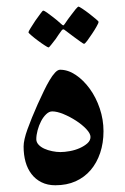

<svg xmlns="http://www.w3.org/2000/svg" viewBox="-20 -549 374 576"><path d="M275.9 -483.4Q275.9 -480.5 270 -470Q264.2 -459.5 256.3 -447.8Q248.5 -436 241.7 -426.8Q234.9 -417.5 231.9 -417.5Q230.5 -417.5 221.7 -423.8L202.1 -438L174.8 -458.5Q169.9 -463.4 165.5 -458.5Q155.3 -444.8 147.5 -432.6L133.8 -415Q127.4 -406.7 125.5 -406.7Q123.5 -406.7 113.8 -413.1Q104 -419.4 93.3 -427.5Q82.5 -435.5 74 -442.9Q65.4 -450.2 65.4 -452.1Q65.4 -454.6 71.8 -464.8Q78.1 -475.1 85.9 -486.8L101.1 -507.8Q107.9 -517.1 109.4 -517.1Q112.8 -517.1 121.3 -511Q129.9 -504.9 139.2 -497.6Q150.9 -488.8 164.1 -476.6Q168 -473.1 169.7 -472.9Q171.4 -472.7 174.8 -478Q184.6 -492.7 193.4 -503.9L207 -521.5Q213.9 -529.3 215.3 -529.3Q217.3 -529.3 227.3 -522.7Q237.3 -516.1 248 -507.8Q258.8 -499.5 267.3 -492.2Q275.9 -484.9 275.9 -483.4ZM290.5 -155.3Q290.5 -120.1 280.5 -90.3Q270.5 -60.5 252 -38.8Q233.4 -17.1 206.8 -5.1Q180.2 6.8 146 6.8Q122.6 6.8 104.5 -2.2Q86.4 -11.2 74.5 -26.9Q62.5 -42.5 56.6 -63.5Q50.8 -84.5 50.8 -109.4Q50.8 -128.9 62.5 -161.4Q74.2 -193.8 92.8 -235.8L111.3 -275.4Q120.1 -293.9 128.7 -308.3Q137.2 -322.8 145.3 -331.3Q153.3 -339.8 160.2 -339.8Q184.1 -339.8 207.3 -324.2Q230.5 -308.6 249.3 -282.7Q268.1 -256.8 279.3 -223.6Q290.5 -190.4 290.5 -155.3ZM251.5 -138.2Q251.5 -148.4 238.8 -161.9Q226.1 -175.3 208 -187Q189.9 -198.7 170.4 -206.8Q150.9 -214.8 136.7 -214.8Q127.4 -214.8 118.7 -206.5Q109.9 -198.2 103.3 -185.5Q96.7 -172.9 92.8 -158.2Q88.9 -143.6 88.9 -131.3Q88.9 -122.6 95.5 -115.2Q102.1 -107.9 112.8 -103Q123.5 -98.1 136.5 -95.5Q149.4 -92.8 161.1 -92.8Q173.8 -92.8 189.7 -95.7Q205.6 -98.6 219.2 -104.7Q232.9 -110.8 242.2 -119.1Q251.5 -127.4 251.5 -138.2Z"/></svg>

Font: Simplified Naskh
Style: Regular
Weight: 400
Designer: SIL International
Foundry: Arabeyes
Version: 1.02_alpha